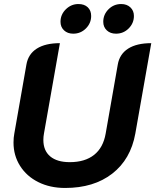

<svg xmlns="http://www.w3.org/2000/svg" viewBox="-20 -923 770 952"><path d="M47 -216Q47 -241 51 -261L111 -603Q120 -655 162.5 -682Q205 -709 277 -709L198 -261Q195 -245 195 -229Q195 -176 229 -147.5Q263 -119 326 -119Q401 -119 446.5 -155Q492 -191 504 -261L564 -603Q573 -655 615.5 -682Q658 -709 730 -709L651 -261Q628 -133 536.5 -62Q445 9 303 9Q228 9 170 -20Q112 -49 79.5 -100.5Q47 -152 47 -216ZM280 -815Q280 -851 306.5 -877Q333 -903 369 -903Q398 -903 415 -887Q432 -871 432 -844Q432 -808 406 -782Q380 -756 343 -756Q315 -756 297.5 -772.5Q280 -789 280 -815ZM492 -815Q492 -851 518 -877Q544 -903 581 -903Q609 -903 626.5 -886.5Q644 -870 644 -844Q644 -808 618 -782Q592 -756 555 -756Q527 -756 509.5 -772.5Q492 -789 492 -815Z"/></svg>

Font: K2D ExtraBold
Style: Italic
Weight: 800
Italic angle: -10°
Designer: Katatrad Aksorn Co.,Ltd.
Foundry: Cadson Demak Co.,Ltd.
Version: Version 1.000; ttfautohint (v1.6)